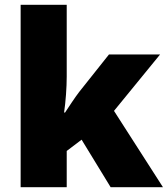

<svg xmlns="http://www.w3.org/2000/svg" viewBox="-20 -780 699 800"><path d="M258 -461Q258 -427 255 -386Q252 -345 247 -311H251Q262 -328 279.5 -354Q297 -380 310 -397L434 -553H647L455 -318L659 0H441L320 -198L258 -151V0H66V-760H258Z"/></svg>

Font: Noto Sans Georgian Black
Style: Regular
Weight: 900
Designer: Monotype Design Team, Akaki Razmadze
Foundry: Google LLC
Version: Version 2.005; ttfautohint (v1.8.4.7-5d5b)